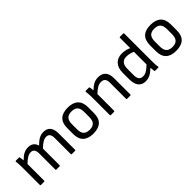

<svg xmlns="http://www.w3.org/2000/svg" viewBox="168 -1675 2680 2680"><g transform="rotate(-45 1507.5 -335.5)"><path d="M85 0Q75.2 0 75.2 -9.8V-366.2Q75.2 -427.7 67.9 -476.1Q66.4 -487.8 79.1 -487.8H139.2Q147.9 -487.8 148.9 -481Q157.7 -421.9 158.2 -414.1Q203.6 -459.5 243.4 -479.7Q283.2 -500 329.1 -500Q430.2 -500 456.1 -407.2Q504.9 -456.5 545.7 -478.3Q586.4 -500 633.8 -500Q700.7 -500 735.4 -457.8Q770 -415.5 770 -334V-9.8Q770 0 759.8 0H694.8Q685.1 0 685.1 -9.8V-329.1Q685.1 -424.8 612.8 -424.8Q580.1 -424.8 545.7 -404.8Q511.2 -384.8 464.8 -339.8V-9.8Q464.8 0 455.1 0H390.1Q379.9 0 379.9 -9.8V-329.1Q379.9 -424.8 308.1 -424.8Q275.4 -424.8 241 -404.8Q206.5 -384.8 160.2 -339.8V-9.8Q160.2 0 149.9 0Z M1112.8 12.2Q1011.2 12.2 959 -37.4Q906.7 -86.9 906.7 -186V-301.8Q906.7 -500 1112.8 -500Q1213.9 -500 1266.4 -450.2Q1318.8 -400.4 1318.8 -301.8V-186Q1318.8 12.2 1112.8 12.2ZM1233.9 -193.8V-293.9Q1233.9 -360.8 1204.8 -392.8Q1175.8 -424.8 1112.8 -424.8Q1049.8 -424.8 1020.8 -392.8Q991.7 -360.8 991.7 -293.9V-193.8Q991.7 -127 1020.8 -95Q1049.8 -63 1112.8 -63Q1175.8 -63 1204.8 -95Q1233.9 -127 1233.9 -193.8Z M1465.3 0Q1455.6 0 1455.6 -9.8V-366.2Q1455.6 -415 1448.2 -475.1Q1446.8 -487.8 1458.5 -487.8H1519.5Q1524.4 -487.8 1526.6 -485.8Q1528.8 -483.9 1530.3 -478Q1535.2 -458 1538.6 -415Q1584.5 -460.4 1625 -480.2Q1665.5 -500 1713.4 -500Q1785.6 -500 1823.5 -457.5Q1861.3 -415 1861.3 -333V-9.8Q1861.3 0 1851.6 0H1786.1Q1776.4 0 1776.4 -9.8V-329.1Q1776.4 -378.4 1756.1 -401.6Q1735.8 -424.8 1694.3 -424.8Q1658.7 -424.8 1624 -405.8Q1589.4 -386.7 1540.5 -339.8V-9.8Q1540.5 0 1530.3 0Z M2145 12.2Q2074.2 12.2 2037.1 -34.9Q2000 -82 2000 -173.8V-298.8Q2000 -393.6 2047.9 -446.8Q2095.7 -500 2181.2 -500Q2216.3 -500 2254.6 -491.5Q2293 -482.9 2317.9 -469.2V-672.9Q2317.9 -677.2 2320.8 -680.2Q2323.7 -683.1 2328.1 -683.1H2393.1Q2402.8 -683.1 2402.8 -672.9V-112.8Q2402.8 -49.8 2410.2 -14.2Q2413.1 0 2399.9 0H2341.8Q2331.5 0 2330.1 -11.2Q2323.7 -67.4 2323.2 -76.2Q2276.4 -29.8 2234.4 -8.8Q2192.4 12.2 2145 12.2ZM2085 -168.9Q2085 -63 2167 -63Q2201.7 -63 2234.9 -81.5Q2268.1 -100.1 2317.9 -147.9V-397Q2256.3 -424.8 2195.8 -424.8Q2085 -424.8 2085 -289.1Z M2747.1 12.2Q2645.5 12.2 2593.3 -37.4Q2541 -86.9 2541 -186V-301.8Q2541 -500 2747.1 -500Q2848.1 -500 2900.6 -450.2Q2953.1 -400.4 2953.1 -301.8V-186Q2953.1 12.2 2747.1 12.2ZM2868.2 -193.8V-293.9Q2868.2 -360.8 2839.1 -392.8Q2810.1 -424.8 2747.1 -424.8Q2684.1 -424.8 2655 -392.8Q2626 -360.8 2626 -293.9V-193.8Q2626 -127 2655 -95Q2684.1 -63 2747.1 -63Q2810.1 -63 2839.1 -95Q2868.2 -127 2868.2 -193.8Z"/></g></svg>

Font: Sofia Sans
Style: Regular
Weight: 400
Designer: Botio Nikoltchev, Ani Petrova
Foundry: lettersoup
Version: Version 4.100